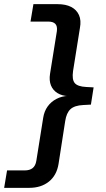

<svg xmlns="http://www.w3.org/2000/svg" viewBox="-76 -725 512 925"><path d="M-56 180 -42 96H43Q67 96 81 85Q95 74 99 50L132 -157Q137 -189 153.5 -212Q170 -235 196 -248.5Q222 -262 252 -263L253 -262Q223 -263 201 -276.5Q179 -290 169.5 -313.5Q160 -337 165 -369L198 -575Q201 -599 190.5 -610Q180 -621 157 -621H71L85 -705H201Q241 -705 267 -691.5Q293 -678 304.5 -652.5Q316 -627 309 -590L276 -383Q270 -342 284 -325Q298 -308 339 -306L375 -304L362 -221L325 -219Q283 -217 263.5 -199Q244 -181 238 -141L206 65Q197 120 159.5 150Q122 180 65 180Z"/></svg>

Font: Nunito Sans 10pt SemiExpanded SemiBold
Style: Italic
Weight: 600
Width: 6
Italic angle: -9°
Designer: Vernon Adams
Foundry: Vernon Adams
Version: Version 3.101;gftools[0.9.27]